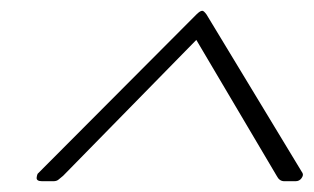

<svg xmlns="http://www.w3.org/2000/svg" viewBox="-20 -699 582 356"><path d="M51 -378 344 -672Q351 -679 355 -679Q358 -679 363 -672L541 -378Q543 -374 539 -368.5Q535 -363 528 -363H507Q498 -363 493 -373L344 -625L97 -373Q92 -369 88.5 -366Q85 -363 79 -363H58Q47 -363 48 -370Q49 -377 51 -378Z"/></svg>

Font: Young Serif Light
Style: Italic
Weight: 300
Italic angle: -10.979°
Designer: Bastien Sozeau
Foundry: NBR — Bastien Sozeau
Version: Version 5.001